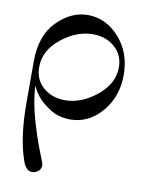

<svg xmlns="http://www.w3.org/2000/svg" viewBox="-80 -500 633 819"><g transform="rotate(10 236.0 -90.5)"><path d="M41 -28V-207Q41 -318 101.5 -379.5Q162 -441 235 -441Q313 -441 371 -376.5Q429 -312 429 -215Q429 -121 372.5 -55Q316 11 236 11Q210 11 183 3Q156 -5 121.5 -32.5Q87 -60 65 -105Q70 -31 92.5 45.5Q115 122 134.5 169.5Q154 217 154 224Q154 240 142 250Q130 260 115 260Q88 260 74 217Q41 122 41 -28ZM68 -187Q68 -131 106.5 -98.5Q145 -66 200 -66Q271 -66 337 -119.5Q403 -173 403 -244Q403 -297 365 -330.5Q327 -364 270 -364Q200 -364 134 -311.5Q68 -259 68 -187Z"/></g></svg>

Font: CMU Serif
Style: Roman
Weight: 500
Version: Version 0.7.0